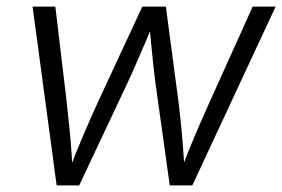

<svg xmlns="http://www.w3.org/2000/svg" viewBox="-20 -561 854 581"><path d="M151.4 0 78.6 -541H147.5L182.1 -250Q187 -206.1 191.9 -155.3Q196.8 -104.5 199.7 -43.9H188.5Q210.9 -102.1 232.7 -153.1Q254.4 -204.1 275.4 -250L410.6 -541H481.9L520.5 -250Q525.9 -206.1 530.5 -155.3Q535.2 -104.5 538.6 -43.9H526.9Q549.3 -102.5 570.8 -153.1Q592.3 -203.6 613.3 -250L744.6 -541H814L562 0H493.7L451.2 -303.7Q447.3 -333.5 443.8 -364.7Q440.4 -396 437.3 -429.7Q434.1 -463.4 431.2 -498H447.3Q433.1 -463.4 418.7 -430.2Q404.3 -397 390.6 -365.2Q377 -333.5 362.8 -303.7L219.7 0Z"/></svg>

Font: Inter 17pt Light
Style: Italic
Weight: 300
Italic angle: -9.3988°
Version: Version 4.001;git-66647c0bb